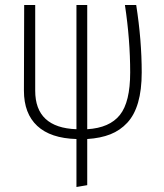

<svg xmlns="http://www.w3.org/2000/svg" viewBox="-20 -542 654 764"><path d="M543.9 -253.9Q543.9 -184.1 529.5 -134.3Q515.1 -84.5 486.6 -53.7Q458 -22.9 419.2 -7.6Q380.4 7.8 327.1 11.2V194.8L284.2 202.1V11.2Q181.2 8.3 128.2 -41Q75.2 -90.3 75.2 -181.2L76.2 -522H120.1V-181.2Q120.1 -33.7 284.2 -27.8V-522H327.1V-27.8Q416 -33.2 457 -84.5Q498 -135.7 498 -253.9Q498 -384.3 477.1 -522H522Q543.9 -382.3 543.9 -253.9Z"/></svg>

Font: Fira Sans Compressed ExtraLight
Style: Regular
Weight: 250
Width: 1
Designer: Carrois Corporate & Edenspiekermann AG
Foundry: Carrois Corporate GbR & Edenspiekermann AG
Version: Version 4.203;PS 004.203;hotconv 1.0.88;makeotf.lib2.5.64775